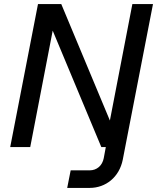

<svg xmlns="http://www.w3.org/2000/svg" viewBox="-20 -720 769 940"><path d="M309 200H419C498 200 564 147 581 62L593 0L729 -700H628L518 -130L280 -700H166L30 0H128L238 -570L476 0H498L488 54C481 91 454 114 419 114H326Z"/></svg>

Font: Uncut Sans Medium Italic
Style: Regular
Weight: 500
Italic angle: -11°
Designer: Kasper Nordkvist
Foundry: UNCUT.wtf
Version: Version 1.304;Glyphs 3.2 (3246)